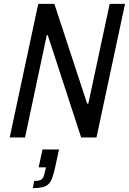

<svg xmlns="http://www.w3.org/2000/svg" viewBox="-20 -708 664 989"><path d="M30 0 177 -688H260L429 -174H435L545 -688H624L477 0H398L226 -527H221L109 0ZM149 261 156 224Q175 224 185.5 220.5Q196 217 201.5 207.5Q207 198 211 179L217 154H179L199 62H284L264 154Q257 186 249.5 207Q242 228 230 240Q218 252 198.5 256.5Q179 261 149 261Z"/></svg>

Font: Saira SemiCondensed
Style: Italic
Weight: 400
Width: 4
Italic angle: -12°
Designer: Hector Gatti with collaboration of the Omnibus-Type team
Foundry: Omnibus-Type
Version: Version 1.101